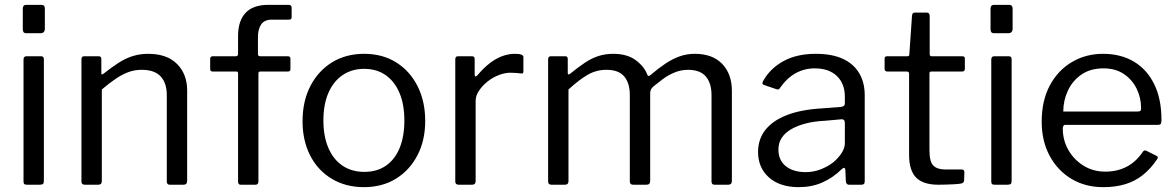

<svg xmlns="http://www.w3.org/2000/svg" viewBox="-20 -762 4852 792"><path d="M161 -17Q161 -7 157.5 -3.5Q154 0 143 0H92Q83 0 80 -3Q77 -6 77 -14V-516Q77 -530 89 -530H150Q161 -530 161 -517ZM165 -644Q165 -625 147 -625H89Q80 -625 77 -629.5Q74 -634 74 -642V-726Q74 -742 88 -742H151Q165 -742 165 -727Z M330 0Q316 0 316 -13V-517Q316 -530 327 -530H387Q398 -530 398 -519V-461Q398 -456 400 -455Q402 -454 407 -458Q440 -484 468.5 -502.5Q497 -521 527 -530.5Q557 -540 591 -540Q669 -540 710.5 -498Q752 -456 752 -389V-16Q752 0 737 0H681Q674 0 671 -3.5Q668 -7 668 -13V-370Q668 -419 643 -446.5Q618 -474 564 -474Q535 -474 509.5 -464.5Q484 -455 458 -437.5Q432 -420 400 -393V-15Q400 0 385 0H330Z M1168 -530Q1173 -530 1175.5 -527Q1178 -524 1178 -520V-477Q1178 -467 1168 -467H1054Q1046 -467 1046 -459V-14Q1046 0 1034 0H973Q962 0 962 -13V-460Q962 -467 955 -467H857Q847 -467 847 -477V-520Q847 -524 849.5 -527Q852 -530 858 -530H953Q962 -530 962 -540V-613Q962 -676 993 -709Q1024 -742 1087 -742H1170Q1183 -742 1183 -730V-691Q1183 -686 1180.5 -683.5Q1178 -681 1172 -681H1102Q1071 -681 1057.5 -661.5Q1044 -642 1044 -609V-539Q1044 -530 1053 -530H1168Z M1481 10Q1406 10 1348.5 -24.5Q1291 -59 1259.5 -120.5Q1228 -182 1228 -262Q1228 -345 1260.5 -407.5Q1293 -470 1350 -505Q1407 -540 1482 -540Q1558 -540 1614.5 -504.5Q1671 -469 1702.5 -406.5Q1734 -344 1734 -263Q1734 -183 1702 -121.5Q1670 -60 1613.5 -25Q1557 10 1481 10ZM1483 -53Q1535 -53 1572 -78.5Q1609 -104 1628.5 -151.5Q1648 -199 1648 -265Q1648 -331 1628 -378.5Q1608 -426 1571 -452Q1534 -478 1482 -478Q1431 -478 1393 -452Q1355 -426 1334.5 -378.5Q1314 -331 1314 -265Q1314 -200 1334.5 -152Q1355 -104 1393 -78.5Q1431 -53 1483 -53Z M1872 0Q1865 0 1861.5 -3.5Q1858 -7 1858 -13V-517Q1858 -530 1869 -530H1927Q1938 -530 1938 -519V-454Q1938 -448 1941 -447Q1944 -446 1949 -451Q1975 -482 2000.5 -501.5Q2026 -521 2052 -530.5Q2078 -540 2104 -540Q2139 -540 2139 -527V-467Q2139 -457 2130 -459Q2121 -460 2109.5 -461Q2098 -462 2085 -462Q2063 -462 2038 -452.5Q2013 -443 1991.5 -426Q1970 -409 1956 -388Q1942 -367 1942 -346V-15Q1942 0 1927 0H1872Z M2255 0Q2241 0 2241 -13V-517Q2241 -530 2252 -530H2312Q2322 -530 2322 -519V-461Q2322 -456 2324.5 -455Q2327 -454 2332 -458Q2364 -484 2391.5 -502.5Q2419 -521 2447.5 -530.5Q2476 -540 2509 -540Q2568 -540 2603.5 -513Q2639 -486 2651 -452Q2653 -448 2657 -449Q2661 -450 2665 -454Q2697 -481 2725.5 -500Q2754 -519 2783.5 -529.5Q2813 -540 2846 -540Q2919 -540 2959 -498.5Q2999 -457 2999 -387V-16Q2999 0 2984 0H2928Q2921 0 2918 -3.5Q2915 -7 2915 -13V-370Q2915 -419 2891.5 -446.5Q2868 -474 2818 -474Q2789 -474 2762.5 -463Q2736 -452 2714.5 -436Q2693 -420 2676 -406Q2668 -399 2665 -392.5Q2662 -386 2662 -376V-16Q2662 0 2647 0H2591Q2585 0 2581.5 -3.5Q2578 -7 2578 -13V-370Q2578 -419 2555 -446.5Q2532 -474 2482 -474Q2440 -474 2405 -454Q2370 -434 2325 -393V-15Q2325 0 2310 0H2255Z M3452 -64Q3415 -28 3371.5 -9Q3328 10 3275 10Q3197 10 3152 -30Q3107 -70 3107 -135Q3107 -188 3137.5 -226.5Q3168 -265 3226.5 -287.5Q3285 -310 3371 -315L3449 -321Q3456 -322 3460.5 -325Q3465 -328 3465 -336V-363Q3465 -417 3432 -448.5Q3399 -480 3341 -480Q3298 -480 3262 -460Q3226 -440 3198 -400Q3195 -395 3192 -393.5Q3189 -392 3183 -394L3130 -412Q3126 -414 3125 -417Q3124 -420 3128 -428Q3157 -480 3212 -510Q3267 -540 3345 -540Q3412 -540 3456.5 -519.5Q3501 -499 3524 -460.5Q3547 -422 3547 -369V-15Q3547 -6 3543.5 -3Q3540 0 3533 0H3482Q3476 0 3472.5 -4.5Q3469 -9 3469 -16L3467 -62Q3465 -76 3452 -64ZM3465 -254Q3465 -271 3451 -270L3385 -264Q3339 -262 3303 -252.5Q3267 -243 3242 -228Q3217 -213 3204 -192.5Q3191 -172 3191 -145Q3191 -101 3221.5 -76.5Q3252 -52 3304 -52Q3336 -52 3365.5 -63.5Q3395 -75 3418 -93Q3440 -112 3452.5 -132Q3465 -152 3465 -171V-254Z M3822 -467Q3814 -467 3814 -459V-142Q3814 -95 3830 -79Q3846 -63 3878 -63H3947Q3952 -63 3955 -60.5Q3958 -58 3958 -52L3957 -18Q3957 -8 3945 -5Q3935 -3 3916.5 -2Q3898 -1 3880.5 -0.5Q3863 0 3851 0Q3788 0 3759 -29.5Q3730 -59 3730 -123V-457Q3730 -467 3720 -467H3640Q3629 -467 3629 -478V-520Q3629 -530 3639 -530H3724Q3731 -530 3731 -538L3742 -697Q3743 -710 3753 -710H3803Q3815 -710 3815 -696V-538Q3815 -530 3823 -530H3949Q3960 -530 3960 -521V-478Q3960 -467 3949 -467Z M4153 -17Q4153 -7 4149.5 -3.5Q4146 0 4135 0H4084Q4075 0 4072 -3Q4069 -6 4069 -14V-516Q4069 -530 4081 -530H4142Q4153 -530 4153 -517ZM4157 -644Q4157 -625 4139 -625H4081Q4072 -625 4069 -629.5Q4066 -634 4066 -642V-726Q4066 -742 4080 -742H4143Q4157 -742 4157 -727Z M4364 -232Q4364 -183 4387.5 -142.5Q4411 -102 4450.5 -78Q4490 -54 4539 -54Q4589 -54 4628 -74.5Q4667 -95 4695 -137Q4699 -141 4701.5 -141.5Q4704 -142 4709 -140L4751 -119Q4760 -114 4753 -105Q4726 -65 4693.5 -39.5Q4661 -14 4621 -2Q4581 10 4531 10Q4457 10 4400 -24Q4343 -58 4310 -119Q4277 -180 4277 -260Q4277 -347 4310.5 -409.5Q4344 -472 4401.5 -506Q4459 -540 4530 -540Q4603 -540 4657 -508Q4711 -476 4741 -415Q4771 -354 4771 -268Q4771 -261 4769.5 -254Q4768 -247 4756 -247H4373Q4369 -247 4366.5 -242.5Q4364 -238 4364 -232ZM4670 -302Q4681 -302 4684 -304.5Q4687 -307 4687 -316Q4687 -359 4668.5 -396.5Q4650 -434 4615.5 -457Q4581 -480 4532 -480Q4478 -480 4441 -454.5Q4404 -429 4385 -388Q4366 -347 4366 -302Z"/></svg>

Font: Libre Franklin
Style: Regular
Weight: 400
Designer: Pablo Impallari, Rodrigo Fuenzalida, Nhung Nguyen
Foundry: Impallari Type
Version: Version 3.000